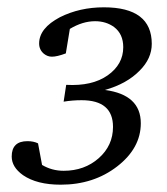

<svg xmlns="http://www.w3.org/2000/svg" viewBox="-20 -815 457 525"><path d="M395 -695Q395 -655 362 -622Q327 -586 267 -569Q365 -556 365 -478Q365 -410 300.5 -360Q236 -310 146 -310Q81 -310 43 -336Q12 -358 12 -387Q12 -429 55 -429Q72 -429 84 -423L95 -364Q122 -348 154 -348Q211 -348 250 -382.5Q289 -417 289 -468Q289 -541 203 -541Q178 -541 154 -537L161 -583Q232 -579 274.5 -609Q317 -639 317 -686Q317 -722 292 -741Q270 -757 240 -757Q206 -757 171 -736L160 -669Q136 -660 122 -660Q110 -660 100 -668Q87 -679 87 -696Q87 -738 144 -768Q198 -795 264 -795Q395 -795 395 -695Z"/></svg>

Font: Apparatus SIL
Style: Italic
Weight: 400
Italic angle: -11°
Version: Version 1.0